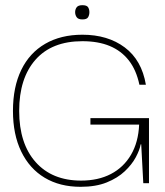

<svg xmlns="http://www.w3.org/2000/svg" viewBox="-20 -707 636 741"><path d="M291 14Q211 14 152.5 -21Q94 -56 62 -122Q30 -188 30 -279Q30 -371 62 -437Q94 -503 154.5 -538Q215 -573 298 -573Q396 -573 461.5 -524Q527 -475 543 -380H518Q506 -437 477 -474Q448 -511 403.5 -529.5Q359 -548 298 -548Q180 -548 117 -476.5Q54 -405 54 -279Q54 -153 117.5 -81.5Q181 -10 293 -10Q359 -10 408 -35.5Q457 -61 485.5 -109.5Q514 -158 517 -226H329V-251H555V0H533L525 -150H523Q519 -128 504 -100Q489 -72 461.5 -46Q434 -20 392 -3Q350 14 291 14ZM298 -632Q282 -632 276 -640.5Q270 -649 270 -660Q270 -671 276 -679Q282 -687 298 -687Q315 -687 320 -679Q325 -671 325 -660Q325 -649 320 -640.5Q315 -632 298 -632Z"/></svg>

Font: Darker Grotesque Light
Style: Regular
Weight: 300
Designer: Gabriel Lam
Foundry: TypeRant
Version: Version 1.000;gftools[0.9.28]